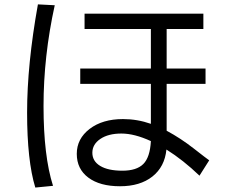

<svg xmlns="http://www.w3.org/2000/svg" viewBox="-20 -801 1040 868"><path d="M151.4 -781.2 227.5 -777.3Q176.8 -546.9 176.8 -321.3Q176.8 -95.7 219.7 39.1L139.6 46.9Q102.5 -74.2 102.5 -292Q102.5 -509.8 151.4 -781.2ZM536.1 -262.7Q600.6 -262.7 662.1 -241.2V-421.9H342.8V-491.2H662.1V-669.9H362.3V-739.3H899.4V-669.9H733.4V-491.2H909.2V-421.9H733.4V-210Q796.9 -175.8 855 -130.4Q913.1 -85 925.8 -76.2L881.8 -6.8Q808.6 -77.1 732.4 -125Q724.6 -46.9 668.9 -2.9Q613.3 41 522.5 41Q431.6 41 379.4 2Q327.1 -37.1 327.1 -105.5Q327.1 -173.8 385.3 -218.3Q443.4 -262.7 536.1 -262.7ZM662.1 -163.1Q587.9 -197.3 528.8 -197.3Q469.7 -197.3 433.6 -172.9Q397.5 -148.4 397.5 -110.4Q397.5 -72.3 433.1 -50.8Q468.8 -29.3 533.2 -29.3Q597.7 -29.3 627.9 -59.6Q658.2 -89.8 662.1 -163.1Z"/></svg>

Font: GenEi M Gothic v2 Regular
Style: Regular
Weight: 400
Version: Version 2.0